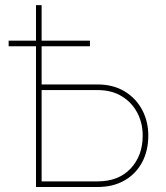

<svg xmlns="http://www.w3.org/2000/svg" viewBox="-20 -748 666 768"><path d="M136.7 -410.2H370.1Q432.6 -410.2 478.3 -382.6Q523.9 -355 548.6 -308.6Q573.2 -262.2 573.2 -205.6Q573.2 -145.5 548.6 -99.1Q523.9 -52.7 478.3 -26.4Q432.6 0 370.1 0H124V-727.5H146.5V-22.5H370.1Q454.6 -22.5 502.7 -74Q550.8 -125.5 550.8 -205.6Q550.8 -255.9 529.1 -297.1Q507.3 -338.4 467 -363Q426.8 -387.7 370.1 -387.7H136.7ZM14.6 -563V-585.4H339.8V-563Z"/></svg>

Font: Inter 20pt Thin
Style: Regular
Weight: 250
Version: Version 4.001;git-66647c0bb